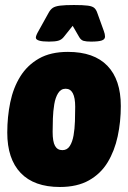

<svg xmlns="http://www.w3.org/2000/svg" viewBox="-20 -738 510 766"><path d="M219 8Q116 8 62.5 -48Q9 -104 9 -209Q9 -272 21 -330Q33 -388 61 -433Q89 -478 135.5 -504.5Q182 -531 251 -531Q355 -531 408.5 -475.5Q462 -420 462 -315Q462 -252 449.5 -194Q437 -136 409.5 -90.5Q382 -45 335 -18.5Q288 8 219 8ZM229 -139Q248 -139 258.5 -155.5Q269 -172 273.5 -198Q278 -224 279 -254.5Q280 -285 280 -312Q280 -384 242 -384Q223 -384 212 -366.5Q201 -349 196.5 -322Q192 -295 191 -265.5Q190 -236 190 -212Q190 -173 199.5 -156Q209 -139 229 -139ZM175 -572Q123 -572 123 -588Q123 -596 134 -615L174 -687Q181 -700 190.5 -706.5Q200 -713 219.5 -715.5Q239 -718 275 -718Q312 -718 330.5 -715.5Q349 -713 356.5 -706Q364 -699 368 -687L394 -615Q399 -602 399 -592Q399 -581 386 -576.5Q373 -572 343 -572Q324 -572 313.5 -575Q303 -578 296 -590L270 -635L234 -590Q225 -579 212 -575.5Q199 -572 175 -572Z"/></svg>

Font: Asap Condensed Condensed Black
Style: Italic
Weight: 900
Width: 3
Italic angle: -6°
Designer: Pablo Cosgaya
Foundry: Omnibus-Type
Version: Version 3.001; ttfautohint (v1.8.4.7-5d5b)